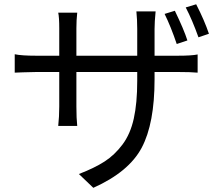

<svg xmlns="http://www.w3.org/2000/svg" viewBox="-20 -813 1040 897"><path d="M855.5 -624 805.7 -607.4Q778.3 -688.5 749 -748L796.9 -762.7Q839.8 -673.8 855.5 -624ZM702.1 -552.7H810.5Q876 -552.7 903.3 -558.6V-473.6Q871.1 -476.6 811.5 -476.6H702.1V-442.4Q702.1 -236.3 642.1 -123Q582 -9.8 416 64.5L348.6 0Q421.9 -28.3 468.8 -58.6Q515.6 -88.9 552.2 -137.7Q588.9 -186.5 605 -258.8Q621.1 -331.1 621.1 -434.6V-476.6H336.9V-315.4Q336.9 -259.8 340.8 -224.6H252Q256.8 -268.6 256.8 -315.4V-476.6H149.4Q123 -476.6 86.4 -475.1Q49.8 -473.6 48.8 -473.6V-559.6Q80.1 -552.7 149.4 -552.7H256.8V-680.7Q256.8 -732.4 252 -753.9H340.8Q336.9 -718.8 336.9 -681.6V-552.7H621.1V-677.7Q621.1 -720.7 617.2 -759.8H707Q702.1 -710.9 702.1 -677.7ZM847.7 -778.3 896.5 -793Q935.5 -716.8 956.1 -655.3L907.2 -638.7Q877.9 -720.7 847.7 -778.3Z"/></svg>

Font: Nasu
Style: Regular
Weight: 400
Designer: Ryoko NISHIZUKA (kana &amp; ideographs); Paul D. Hunt (Latin, Greek &amp; Cyrillic); Wenlong ZHANG (bopomofo); Sandoll C
Version: Version 2014.1215